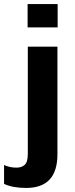

<svg xmlns="http://www.w3.org/2000/svg" viewBox="-70 -740 370 946"><path d="M214 -720V-605H66V-720ZM213 -510V20Q213 186 59 186Q-8 186 -50 166V73Q-22 86 11 86Q37 86 52 72Q67 58 67 18V-510Z"/></svg>

Font: Chivo
Style: Bold
Weight: 700
Designer: Hector Gatti
Foundry: Omnibus-Type
Version: Version 1.007;PS 001.007;hotconv 1.0.88;makeotf.lib2.5.64775